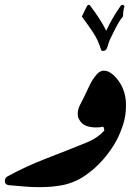

<svg xmlns="http://www.w3.org/2000/svg" viewBox="-28 -768 539 788"><path d="M483 -743Q477 -724 477 -701Q467 -689 459.5 -676.5Q452 -664 445 -650Q433 -625 426.5 -612.5Q420 -600 417 -589Q415 -580 410.5 -569.5Q406 -559 395 -559Q388 -559 387 -563Q375 -604 353 -636.5Q331 -669 308 -700Q313 -711 319 -723Q325 -735 330 -745Q332 -747 336 -748Q340 -749 341 -746Q361 -720 378 -694Q395 -668 408 -642Q433 -696 468 -745Q470 -748 476 -748H477Q478 -748 478 -747.5Q478 -747 479 -747ZM305 -266Q299 -273 295 -281Q291 -289 291 -301Q291 -319 300.5 -337.5Q310 -356 317 -370Q329 -396 341 -420.5Q353 -445 371 -465Q384 -478 397 -478Q411 -478 422.5 -471Q434 -464 441 -457Q489 -408 489 -339V-333Q489 -293 477.5 -257.5Q466 -222 451 -193Q429 -152 395.5 -113.5Q362 -75 320 -46.5Q278 -18 228 -8Q206 -4 184 -2Q162 0 137 0H127Q97 0 67 -3Q37 -6 8 -8Q-8 -10 -8 -25Q-8 -37 1 -43Q77 -85 163 -118Q249 -151 332 -185Q373 -202 400 -232Q400 -241 396 -248Q383 -245 367 -245Q323 -245 305 -266Z"/></svg>

Font: Aref Ruqaa Ink
Style: Bold
Weight: 700
Designer: Abdullah Aref
Version: Version 1.005